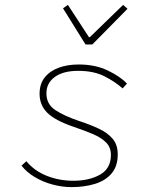

<svg xmlns="http://www.w3.org/2000/svg" viewBox="-20 -754 640 786"><path d="M273 12Q235 12 195.5 1.5Q156 -9 122.5 -29Q89 -49 68 -76L88 -94Q121 -54 172 -34Q223 -14 280 -14Q345 -14 389.5 -39Q434 -64 434 -120Q434 -151 414 -171Q394 -191 359.5 -205.5Q325 -220 281 -235Q205 -261 173.5 -292.5Q142 -324 142 -370Q142 -411 163.5 -437.5Q185 -464 221 -477Q257 -490 302 -490Q370 -490 421 -465.5Q472 -441 500 -412L482 -392Q452 -419 408 -441.5Q364 -464 300 -464Q239 -464 204.5 -439Q170 -414 170 -372Q170 -327 207 -303Q244 -279 303 -259Q349 -244 385 -227Q421 -210 441.5 -185.5Q462 -161 462 -122Q462 -73 436.5 -43.5Q411 -14 368 -1Q325 12 273 12ZM330 -572 238 -720 258 -734 344 -602H348L484 -734L502 -718L358 -572Z"/></svg>

Font: Source Code Pro ExtraLight ExtraLight
Style: Italic
Weight: 250
Italic angle: -11°
Monospace: yes
Version: Version 1.016;hotconv 1.0.116;makeotfexe 2.5.65601